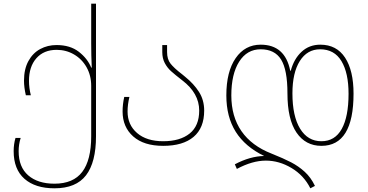

<svg xmlns="http://www.w3.org/2000/svg" viewBox="-20 -780 1995 1040"><path d="M54 39Q54 0 64 -33H92Q81 2 81 39Q81 125 133 170Q185 215 275 215Q377 215 425.5 151Q474 87 474 -42V-315Q474 -371 449 -415.5Q424 -460 381 -485Q338 -510 287 -510Q217 -510 177 -464.5Q137 -419 137 -342Q137 -304 147 -264H120Q110 -307 110 -343Q110 -406 134 -449.5Q158 -493 198 -514.5Q238 -536 286 -536Q360 -536 407 -499.5Q454 -463 474 -414H477Q474 -482 474 -545V-760H500V-42Q500 99 446 169.5Q392 240 275 240Q171 240 112.5 188.5Q54 137 54 39Z M644 -176Q644 -215 653 -255H681Q671 -213 671 -176Q671 -104 722.5 -59.5Q774 -15 864 -15Q955 -15 1007 -56.5Q1059 -98 1059 -181Q1059 -275 967 -345Q927 -376 906.5 -394.5Q886 -413 872.5 -438.5Q859 -464 859 -498V-536H885V-498Q885 -459 904 -435Q923 -411 966 -378Q965 -379 983 -364Q1030 -326 1058 -282Q1086 -238 1086 -181Q1086 -87 1028.5 -38.5Q971 10 864 10Q759 10 701.5 -41Q644 -92 644 -176Z M1420 90Q1347 90 1263 135L1252 110Q1335 66 1411 65Q1308 15 1257 -66Q1206 -147 1206 -263Q1206 -392 1256.5 -465Q1307 -538 1392 -538Q1524 -538 1552 -397H1555Q1572 -461 1613.5 -499.5Q1655 -538 1715 -538Q1803 -538 1849 -468Q1895 -398 1895 -273Q1895 10 1721 10Q1635 10 1586 -62Q1537 -134 1537 -274Q1537 -402 1502.5 -457.5Q1468 -513 1392 -513Q1318 -513 1275.5 -446Q1233 -379 1233 -263Q1233 -149 1288 -69.5Q1343 10 1451 52Q1516 78 1556.5 99Q1597 120 1630.5 150.5Q1664 181 1686 227L1661 240Q1626 170 1559 130Q1492 90 1420 90ZM1868 -272Q1868 -385 1829.5 -449Q1791 -513 1714 -513Q1644 -513 1604 -449.5Q1564 -386 1564 -274Q1564 -151 1605.5 -83Q1647 -15 1721 -15Q1794 -15 1831 -81.5Q1868 -148 1868 -272Z"/></svg>

Font: Noto Sans Georgian Thin
Style: Regular
Weight: 250
Designer: Monotype Design team
Foundry: Monotype Imaging Inc.
Version: Version 1.000